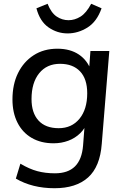

<svg xmlns="http://www.w3.org/2000/svg" viewBox="-20 -774 653 1017"><path d="M88 93Q135 121 177.5 132.5Q220 144 271 144Q340 144 377 107.5Q414 71 420 -3L430 -133L444 -131Q432 -95 405 -68.5Q378 -42 341.5 -28.5Q305 -15 264 -15Q197 -15 148 -43.5Q99 -72 72.5 -124.5Q46 -177 46 -247Q46 -327 75.5 -387Q105 -447 158.5 -481.5Q212 -516 284 -516Q352 -516 398 -485Q444 -454 463 -398L451 -396L459 -504H559L519 -12Q510 109 446.5 166Q383 223 269 223Q151 223 64 172ZM291 -95Q360 -95 401 -145Q442 -195 442 -280Q442 -356 404 -396Q366 -436 298 -436Q228 -436 187.5 -386Q147 -336 147 -249Q147 -176 184 -135.5Q221 -95 291 -95ZM338 -597Q283 -597 237 -629Q191 -661 173 -730L232 -754Q251 -706 280 -686.5Q309 -667 343 -667Q376 -667 406.5 -686Q437 -705 463 -754L518 -730Q493 -659 443 -628Q393 -597 338 -597Z"/></svg>

Font: Muli SemiBold
Style: Italic
Weight: 600
Italic angle: -4.541°
Designer: Vernon Adams
Foundry: Vernon Adams
Version: Version 2.100; ttfautohint (v1.8.1.43-b0c9)